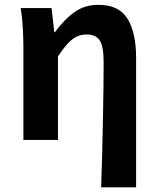

<svg xmlns="http://www.w3.org/2000/svg" viewBox="-20 -594 671 815"><path d="M409.3 201.1Q411.9 135.1 413.6 63Q415.2 -9 416.8 -79.8Q418.4 -150.6 419.1 -214.8Q419.9 -278.9 419.9 -330.9Q419.9 -396 403.6 -421.9Q387.3 -447.7 347.7 -447.7Q324.7 -447.7 305 -438.2Q285.3 -428.7 266.6 -408.2Q247.9 -387.7 226 -354.4V0H79.3V-392.9Q79.3 -426.4 77.2 -470.4Q75.1 -514.3 68 -559.8H199L210.4 -457.2H213.2Q251.2 -510 295 -541.8Q338.8 -573.5 397.5 -573.5Q484.9 -573.5 521.3 -514.3Q557.7 -455 557.7 -349.1V201.1Z"/></svg>

Font: Noto Sans JP
Style: Regular
Weight: 100
Designer: Ryoko NISHIZUKA 西塚涼子 (kana, bopomofo & ideographs); Paul D. Hunt (Latin, Greek & Cyrillic); Sandoll Communications 산돌커뮤니
Foundry: Adobe
Version: Version 2.004;hotconv 1.0.118;makeotfexe 2.5.65603